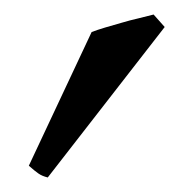

<svg xmlns="http://www.w3.org/2000/svg" viewBox="-20 4 265 263"><path d="M45.4 247.1Q41.5 246.1 38.6 244.9Q35.6 243.7 32.7 241.7Q29.8 239.7 26.9 237.3Q23.9 234.9 19.5 231L105.5 47.9Q113.3 44.9 124 41.7Q134.8 38.6 146.5 35.2Q158.2 31.7 169.7 29.1Q181.2 26.4 190.4 23.9L205.6 41Z"/></svg>

Font: Noto Serif Devanagari
Style: Bold
Weight: 700
Designer: Monotype Design Team
Foundry: Monotype Imaging Inc.
Version: Version 1.01